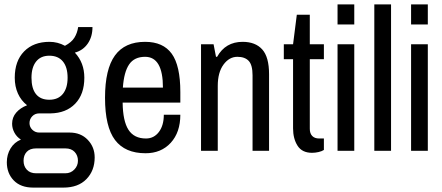

<svg xmlns="http://www.w3.org/2000/svg" viewBox="-20 -685 2008 872"><path d="M320 -446Q363 -400 363 -332Q363 -257 321.5 -214Q280 -171 209 -170H158Q139 -170 126.5 -157Q114 -144 114 -126Q114 -108 127 -95.5Q140 -83 158 -83H296Q347 -83 378.5 -50Q410 -17 410 30Q410 90 372.5 128.5Q335 167 268 167H131Q74 167 42.5 134.5Q11 102 11 52Q11 17 28 -11Q45 -39 75 -51Q56 -63 45.5 -82.5Q35 -102 35 -123Q35 -152 53.5 -173.5Q72 -195 103 -207Q76 -228 61.5 -260Q47 -292 47 -332Q47 -408 89.5 -451.5Q132 -495 205 -495Q242 -495 275 -477Q305 -493 318 -514Q331 -535 335 -562H400Q400 -518 378.5 -487Q357 -456 320 -446ZM123 -332Q123 -283 143.5 -257.5Q164 -232 204 -232Q244 -232 265.5 -258.5Q287 -285 287 -332Q287 -380 265.5 -406Q244 -432 204 -432Q165 -432 144 -405.5Q123 -379 123 -332ZM87 45Q87 70 102 86Q117 102 144 102H277Q301 102 317.5 85Q334 68 334 45Q334 21 319 5Q304 -11 277 -11H144Q116 -11 101.5 4.5Q87 20 87 45Z M799 -267V-219H537Q538 -135 563.5 -95.5Q589 -56 643 -56Q679 -56 701.5 -85.5Q724 -115 724 -164H799Q799 -84 755.5 -36.5Q712 11 641 11Q548 11 502.5 -49Q457 -109 457 -241Q457 -371 502 -433Q547 -495 639 -495Q721 -495 760 -441Q799 -387 799 -267ZM538 -287H720Q720 -427 639 -427Q590 -427 566.5 -392.5Q543 -358 538 -287Z M1202 -348V0H1127V-343Q1127 -390 1109.5 -408.5Q1092 -427 1058 -427Q1021 -427 995 -391.5Q969 -356 969 -295V0H893V-484H950L961 -427H966Q1004 -495 1082 -495Q1140 -495 1171 -460.5Q1202 -426 1202 -348Z M1451 -416H1387V-100Q1387 -79 1398 -67.5Q1409 -56 1430 -56H1451V-4Q1442 2 1427 5.5Q1412 9 1397 9Q1352 9 1331.5 -23Q1311 -55 1311 -102V-416H1269V-484H1311L1328 -618H1387V-484H1451Z M1513 -665H1589V-574H1513ZM1513 -484H1589V0H1513Z M1680 -665H1756V0H1680Z M1847 -665H1923V-574H1847ZM1847 -484H1923V0H1847Z"/></svg>

Font: Pragati Narrow
Style: Regular
Weight: 400
Designer: Hector Gatti, Marcela Romero, Pablo Cosgaya and Nicolas Silva
Foundry: Omnibus-Type
Version: Version 1.010; ttfautohint (v1.3)